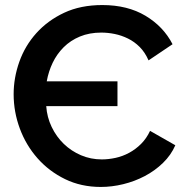

<svg xmlns="http://www.w3.org/2000/svg" viewBox="-20 -734 756 760"><path d="M379 6Q301 6 237.5 -25Q174 -56 128.5 -107.5Q83 -159 58.5 -225Q34 -291 34 -361Q34 -426 56.5 -489.5Q79 -553 124 -603Q169 -653 234 -683.5Q299 -714 385 -714Q485 -714 556 -671.5Q627 -629 663 -559L568 -495Q554 -527 533 -548Q512 -569 486.5 -581.5Q461 -594 434 -599.5Q407 -605 381 -605Q334 -605 296.5 -589.5Q259 -574 232 -547Q205 -520 188.5 -485.5Q172 -451 165 -412H445V-314H163Q166 -270 184.5 -231.5Q203 -193 232.5 -164.5Q262 -136 300.5 -119.5Q339 -103 383 -103Q409 -103 437 -109Q465 -115 491 -129Q517 -143 538.5 -164.5Q560 -186 574 -216L674 -159Q657 -120 625 -89Q593 -58 553 -37Q513 -16 468 -5Q423 6 379 6Z"/></svg>

Font: Rising Sun SemiBold
Style: Regular
Weight: 600
Designer: Matt McInerney, Pablo Impallari, Rodrigo Fuenzalida (Raleway font), Stephen Hutchings (Greek), Cristiano Sobral (main ch
Foundry: The Rising Sun Project Authors
Version: Version 4.327; ttfautohint (v1.8.4.7-5d5b-dirty)